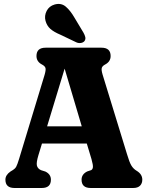

<svg xmlns="http://www.w3.org/2000/svg" viewBox="-20 -938 737 958"><path d="M234 -41.5Q234 0 188.5 0H52.5Q7 0 7 -41.5Q7 -64.5 32 -82L45 -90Q55.5 -96.5 61 -106.5Q66.5 -116.5 75.5 -146L202.5 -564.5Q209.5 -588.5 207 -598.2Q204.5 -608 190.5 -615.5Q162 -630 162 -658.5Q162 -700 207.5 -700H486.5Q532 -700 532 -658.5Q532 -630 503.5 -615.5Q490.5 -608.5 487.8 -598.8Q485 -589 492 -565.5L613.5 -169.5Q625.5 -128.5 635.5 -112Q645.5 -95.5 661.5 -86Q690 -69 690 -41.5Q690 -23 678.8 -11.5Q667.5 0 644.5 0H432.5Q387 0 387 -41.5Q387 -68.5 415 -82.5L434.5 -89Q442 -92.5 443.5 -103.2Q445 -114 436.5 -144L413 -222H189.5L171.5 -163Q160.5 -126.5 164.2 -111.5Q168 -96.5 184.5 -89L206.5 -82Q234 -68.5 234 -41.5ZM215 -307.5H388L302.5 -595.5ZM351.5 -850 396.5 -775Q403 -763.5 405.5 -753Q408 -742.5 401.5 -733Q394.5 -725 382.8 -723.5Q371 -722 360.5 -727L282 -764.5Q248.5 -778.5 231 -794.2Q213.5 -810 207 -834.5Q200.5 -859.5 212.8 -883.5Q225 -907.5 252.5 -915.5Q285 -924.5 308 -905Q331 -885.5 351.5 -850Z"/></svg>

Font: Fraunces 144pt SuperSoft
Style: Bold
Weight: 700
Version: Version 1.000;[b76b70a41]